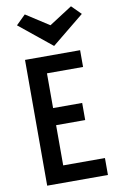

<svg xmlns="http://www.w3.org/2000/svg" viewBox="-106 -1049 679 1105"><g transform="rotate(-10 233.5 -496.5)"><path d="M77 0V-735H399V-637H188V-434H358V-334H188V-99H432V0ZM256 -785 66 -939 121 -993 256 -906 391 -993 445 -939Z"/></g></svg>

Font: Alata
Style: Regular
Weight: 400
Designer: Spyros Zevelakis, Eben Sorkin
Foundry: Spyros Zevelakis
Version: Version 1.005; ttfautohint (v1.8.4.7-5d5b)